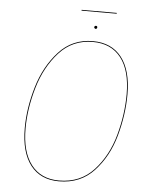

<svg xmlns="http://www.w3.org/2000/svg" viewBox="-57 -885 737 941"><g transform="rotate(5 311.0 -414.5)"><path d="M566 -445Q566 -345 537 -240.5Q508 -136 441 -63.5Q374 9 268 9Q177 9 128 -54.5Q79 -118 79 -236Q79 -334 110 -439Q141 -544 207.5 -617Q274 -690 375 -690Q467 -690 516.5 -626.5Q566 -563 566 -445ZM83 -235Q83 -120 131 -57.5Q179 5 268 5Q373 5 439 -67Q505 -139 533.5 -242.5Q562 -346 562 -445Q562 -562 513.5 -624Q465 -686 375 -686Q275 -686 209.5 -613.5Q144 -541 113.5 -436.5Q83 -332 83 -235ZM375 -758Q375 -761 377 -763.5Q379 -766 383 -766Q390 -766 390 -759Q390 -756 388 -753.5Q386 -751 383 -751Q380 -751 377.5 -753.5Q375 -756 375 -758ZM306 -834V-838H479V-834Z"/></g></svg>

Font: Fira Sans Condensed Four
Style: Italic
Weight: 100
Width: 3
Italic angle: -8°
Designer: bBox Type GmbH & Carrois Corporate GbR & Edenspiekermann AG
Foundry: bBox Type GmbH & Carrois Corporate GbR & Edenspiekermann AG
Version: Version 4.301